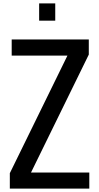

<svg xmlns="http://www.w3.org/2000/svg" viewBox="-20 -1022 585 1133"><path d="M38 91V0L378 -694H49V-789H504V-700L163 -4H507V91ZM211 -900V-1002H306V-900Z"/></svg>

Font: Farlight84_Sys_V01
Style: Regular
Weight: 400
Designer: Ryoko NISHIZUKA  (kana, bopomofo & ideographs); Paul D. Hunt (Latin, Greek & Cyrillic); Sandoll Communications , Soo-you
Foundry: Adobe
Version: Version 2.004;October 29, 2024;FontCreator 14.0.0.2814 64-bi